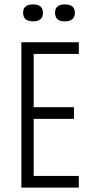

<svg xmlns="http://www.w3.org/2000/svg" viewBox="-20 -852 408 872"><path d="M77 0V-660H338V-607H133V-365H316V-312H133V-53H338V0ZM274 -755Q230 -755 230 -794Q230 -832 274 -832Q320 -832 320 -794Q320 -755 274 -755ZM130 -755Q85 -755 85 -794Q85 -832 130 -832Q175 -832 175 -794Q175 -755 130 -755Z"/></svg>

Font: Bricolage Grotesque 10pt Condensed ExtraLight
Style: Regular
Weight: 200
Width: 3
Designer: Mathieu Triay
Foundry: Atelier Triay
Version: Version 1.000; ttfautohint (v1.8.4.7-5d5b);gftools[0.9.32]